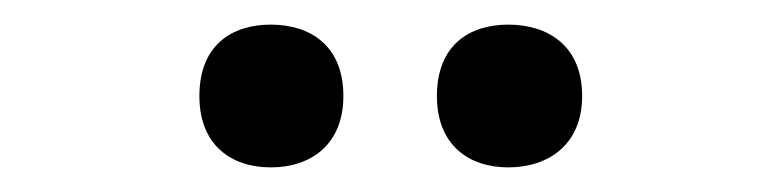

<svg xmlns="http://www.w3.org/2000/svg" viewBox="-20 -762 635 156"><path d="M142 -684C142 -644 168 -626 200 -626C232 -626 259 -644 259 -684C259 -725 232 -742 200 -742C168 -742 142 -725 142 -684ZM335 -684C335 -644 361 -626 393 -626C425 -626 453 -644 453 -684C453 -725 425 -742 393 -742C361 -742 335 -725 335 -684Z"/></svg>

Font: Noto Sans Kayah Li SemiBold
Style: Regular
Weight: 600
Designer: Monotype Design Team, Sérgio Martins
Foundry: Monotype Imaging Inc.
Version: Version 2.002